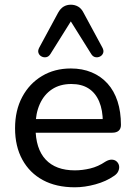

<svg xmlns="http://www.w3.org/2000/svg" viewBox="-20 -787 574 816"><path d="M298 9Q219 9 162.5 -21.5Q106 -52 75 -108.5Q44 -165 44 -242Q44 -318 74.5 -375Q105 -432 158.5 -464Q212 -496 281 -496Q330 -496 369.5 -479.5Q409 -463 437 -432Q465 -401 479.5 -356.5Q494 -312 494 -256Q494 -240 484.5 -231.5Q475 -223 457 -223H115V-281H434L417 -267Q417 -319 401.5 -355.5Q386 -392 356.5 -411Q327 -430 283 -430Q235 -430 201 -407.5Q167 -385 149 -344.5Q131 -304 131 -251V-245Q131 -155 174 -109Q217 -63 298 -63Q330 -63 363.5 -71Q397 -79 428 -100Q443 -109 455.5 -108.5Q468 -108 476 -100.5Q484 -93 486 -82.5Q488 -72 483 -60Q478 -48 464 -39Q431 -16 385.5 -3.5Q340 9 298 9ZM415 -585Q422 -572 418.5 -562Q415 -552 405.5 -547Q396 -542 385.5 -544Q375 -546 368 -557L281 -696L194 -557Q187 -546 176.5 -544Q166 -542 156.5 -547Q147 -552 143.5 -562Q140 -572 147 -585L227 -733Q237 -751 250.5 -759Q264 -767 281 -767Q298 -767 312 -759Q326 -751 335 -733Z"/></svg>

Font: Nunito ExtraLight Medium
Style: Regular
Weight: 500
Version: Version 3.602